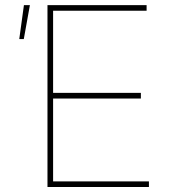

<svg xmlns="http://www.w3.org/2000/svg" viewBox="-20 -748 682 768"><path d="M169.9 0V-727.5H566.4V-705.1H192.4V-376.5H543.5V-354H192.4V-22.5H575.7V0ZM57.1 -591.8 75.7 -727.5H99.6L75.2 -591.8Z"/></svg>

Font: Inter 17pt Thin
Style: Regular
Weight: 250
Version: Version 4.001;git-66647c0bb